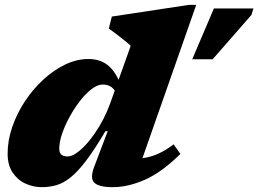

<svg xmlns="http://www.w3.org/2000/svg" viewBox="-20 -759 1068 794"><path d="M469 -354.5Q457 -387 441.8 -398.2Q426.5 -409.5 405 -409.5Q383.5 -409.5 359 -390.8Q334.5 -372 311 -341.8Q287.5 -311.5 268 -276Q248.5 -240.5 236.8 -206Q225 -171.5 225 -145Q225 -127.5 233.5 -119.8Q242 -112 259.5 -112Q274.5 -112 293 -124Q311.5 -136 331.8 -157.2Q352 -178.5 371.2 -206.2Q390.5 -234 406.8 -265.5Q423 -297 435 -329.5L520.5 -569.5Q512 -578 495.5 -591.2Q479 -604.5 461.2 -618Q443.5 -631.5 430 -641L442.5 -690.5L762 -739H791.5L545.5 -37.5L505 -101.5Q544.5 -101 575.5 -105.8Q606.5 -110.5 635.5 -123.8Q664.5 -137 698 -162L726 -122.5Q648.5 -46 578.8 -15.5Q509 15 446.5 15Q389.5 15 370.2 -3.2Q351 -21.5 370 -70.5L425.5 -216.5H416Q372 -142 337.2 -96Q302.5 -50 272.8 -26Q243 -2 214 6.5Q185 15 153 15Q117 15 84.8 0Q52.5 -15 32 -45.8Q11.5 -76.5 11.5 -124Q11.5 -178 30.5 -233.5Q49.5 -289 82.5 -339.2Q115.5 -389.5 158.5 -429.2Q201.5 -469 249.5 -492Q297.5 -515 346 -515Q399 -515 433 -483.2Q467 -451.5 487.5 -383.5ZM775 -514 864.5 -724H1028L1020 -697.5L859.5 -514Z"/></svg>

Font: Newsreader 9pt ExtraBold
Style: Italic
Weight: 800
Italic angle: -17°
Designer: Hugues Gentile
Foundry: Production Type
Version: Version 1.003